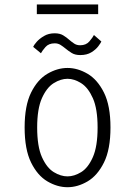

<svg xmlns="http://www.w3.org/2000/svg" viewBox="-20 -810 590 842"><path d="M276 11Q231.5 11 188 -14.5Q144.5 -40 116.2 -97.5Q88 -155 88 -251Q88 -346.5 116.2 -403.8Q144.5 -461 188 -486.5Q231.5 -512 276 -512Q320.5 -512 364 -486.5Q407.5 -461 436 -403.8Q464.5 -346.5 464.5 -251Q464.5 -155 436 -97.5Q407.5 -40 364 -14.5Q320.5 11 276 11ZM276 -36.5Q305.5 -36.5 336 -55.2Q366.5 -74 387.2 -120.8Q408 -167.5 408 -251Q408 -333 387.2 -379.5Q366.5 -426 336 -445.2Q305.5 -464.5 276 -464.5Q246.5 -464.5 215.8 -445.5Q185 -426.5 164 -379.8Q143 -333 143 -251Q143 -167.5 164 -120.8Q185 -74 215.8 -55.2Q246.5 -36.5 276 -36.5ZM332 -568.5Q309 -568.5 294.2 -577.8Q279.5 -587 267.5 -597Q256.5 -606 245.5 -613Q234.5 -620 220 -620Q193.5 -620 179.2 -603.5Q165 -587 159.5 -576.5L125.5 -604.5Q128 -611.5 140.2 -625.8Q152.5 -640 172.8 -652Q193 -664 219.5 -664Q242.5 -664 257.2 -655Q272 -646 283.5 -635.5Q294.5 -626 305.5 -618.8Q316.5 -611.5 331.5 -611.5Q357.5 -611.5 372 -628.5Q386.5 -645.5 392 -656.5L424.5 -628Q421.5 -621 410.8 -606.8Q400 -592.5 380.5 -580.5Q361 -568.5 332 -568.5ZM141.5 -748V-790.5H410.5V-748Z"/></svg>

Font: Trispace SemiCondensed ExtraLight
Style: Regular
Weight: 200
Width: 4
Designer: Tyler Finck
Foundry: Etcetera Type Company
Version: Version 1.210; ttfautohint (v1.8.3)